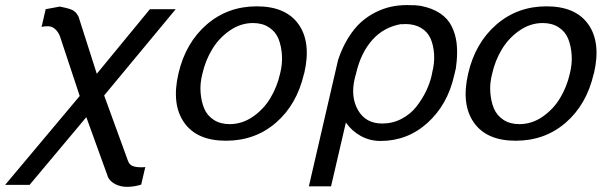

<svg xmlns="http://www.w3.org/2000/svg" viewBox="-51 -537 2356 752"><path d="M127.9 -501 183.1 -511.2Q185.1 -510.7 193.6 -509Q202.1 -507.3 203.9 -506.8Q205.6 -506.3 212.6 -504.6Q219.7 -502.9 221.2 -502.2Q222.7 -501.5 228.3 -499.5Q233.9 -497.6 235.6 -495.8Q237.3 -494.1 241.5 -491.5Q245.6 -488.8 247.6 -485.8Q249.5 -482.9 252.2 -479.2Q254.9 -475.6 256.8 -471.2L328.1 -248L536.1 -501H637.2L356.9 -163.1L450.2 92.8Q455.6 108.4 468.8 113.3Q481.9 118.2 502 118.2Q513.2 118.2 518.1 117.2L502 186Q474.6 194.8 445.8 194.8Q422.9 194.8 403.1 185.5Q383.3 176.3 373 159.2L287.1 -78.1L64.9 187H-30.8L261.2 -161.1L184.1 -394Q178.2 -409.7 167 -421.1Q155.8 -432.6 140.1 -434.1H131.8Q119.6 -434.1 111.8 -431.2Z M1045.9 -248Q1055.7 -286.1 1053.2 -321.8Q1050.8 -357.4 1039.6 -385.3Q1028.3 -413.1 1002.4 -429.9Q976.6 -446.8 939.9 -446.8Q891.6 -446.8 849.4 -417.7Q807.1 -388.7 780.3 -344.5Q753.4 -300.3 741.7 -248Q731.9 -210.4 734.6 -175Q737.3 -139.6 748.8 -112.1Q760.3 -84.5 786.1 -67.6Q812 -50.8 848.6 -50.8Q897 -50.8 939 -79.6Q981 -108.4 1007.6 -152.3Q1034.2 -196.3 1045.9 -248ZM1140.6 -250 1139.6 -248Q1111.8 -127.4 1030 -56.6Q948.2 14.2 834 14.2Q719.7 14.2 669.9 -57.4Q620.1 -128.9 647.9 -249Q675.8 -369.1 758.3 -440.7Q840.8 -512.2 954.6 -512.2Q1068.8 -512.2 1118.7 -441.4Q1168.5 -370.6 1140.6 -250Z M1521.5 -441.9V-442.9Q1452.1 -431.2 1407.2 -380.6Q1362.3 -330.1 1343.8 -250L1338.4 -230Q1321.3 -157.7 1351.3 -105.5Q1381.3 -53.2 1445.8 -53.2Q1486.8 -53.2 1521.7 -71.5Q1556.6 -89.8 1579.6 -119.1Q1602.5 -148.4 1617.4 -179.2Q1632.3 -210 1639.6 -241.2L1641.6 -252Q1651.4 -290 1649.2 -324.5Q1647 -358.9 1635.7 -385.3Q1624.5 -411.6 1598.9 -427.2Q1573.2 -442.9 1536.6 -442.9Q1534.2 -442.9 1529.1 -442.4Q1523.9 -441.9 1521.5 -441.9ZM1569.3 -516.1V-517.1L1595.7 -514.2Q1642.1 -505.4 1672.9 -484.6Q1703.6 -463.9 1718.3 -433.6Q1732.9 -403.3 1737.1 -370.6Q1741.2 -337.9 1737.8 -297.9L1734.4 -269L1727.5 -240.2Q1701.7 -126.5 1623.3 -55.7Q1544.9 15.1 1439.5 15.1Q1397.5 15.1 1361.8 -4.6Q1326.2 -24.4 1303.7 -57.1L1245.6 192.9H1158.7L1273.4 -303.2Q1289.6 -351.1 1313 -388.7Q1336.4 -426.3 1362.8 -450Q1389.2 -473.6 1420.2 -489Q1451.2 -504.4 1481 -510.7Q1510.7 -517.1 1542.5 -517.1Q1560.5 -517.1 1569.3 -516.1Z M2180.7 -248Q2190.4 -286.1 2188 -321.8Q2185.5 -357.4 2174.3 -385.3Q2163.1 -413.1 2137.2 -429.9Q2111.3 -446.8 2074.7 -446.8Q2026.4 -446.8 1984.1 -417.7Q1941.9 -388.7 1915 -344.5Q1888.2 -300.3 1876.5 -248Q1866.7 -210.4 1869.4 -175Q1872.1 -139.6 1883.5 -112.1Q1895 -84.5 1920.9 -67.6Q1946.8 -50.8 1983.4 -50.8Q2031.7 -50.8 2073.7 -79.6Q2115.7 -108.4 2142.3 -152.3Q2168.9 -196.3 2180.7 -248ZM2275.4 -250 2274.4 -248Q2246.6 -127.4 2164.8 -56.6Q2083 14.2 1968.8 14.2Q1854.5 14.2 1804.7 -57.4Q1754.9 -128.9 1782.7 -249Q1810.5 -369.1 1893.1 -440.7Q1975.6 -512.2 2089.4 -512.2Q2203.6 -512.2 2253.4 -441.4Q2303.2 -370.6 2275.4 -250Z"/></svg>

Font: Perun
Style: Italic
Weight: 400
Italic angle: -12°
Foundry: Stefan Peev, Context Ltd
Version: Version 001.000